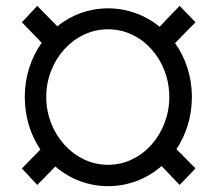

<svg xmlns="http://www.w3.org/2000/svg" viewBox="-20 -631 749 661"><path d="M640.6 -296.9C640.6 -367.5 619 -431.5 582.7 -482.6L653.1 -554.3L598.4 -610.8L529.5 -539.1C480.5 -578.8 419 -602.3 351.9 -602.3C285.9 -602.3 225.5 -579.5 177.2 -540.5L108.3 -610.8L55.4 -554.3L123.6 -483.7C87 -432.5 65.3 -368.3 65.3 -296.9C65.3 -228.7 85.2 -166.5 119 -116.1L55.4 -51.1L108.3 5.7L170.5 -57.9C219.8 -15.3 283 9.9 351.9 9.9C421.9 9.9 486.2 -15.6 536.2 -59.3L598.4 5.7L653.1 -51.1L587.4 -117.5C620.7 -167.3 640.6 -229 640.6 -296.9ZM351.9 -63.6C235.4 -63.2 139.2 -170.1 139.2 -296.9C139.2 -425.1 235.4 -530.5 351.9 -530.2C468.8 -530.5 562.9 -425.1 562.9 -296.9C562.9 -170.1 468.8 -63.2 351.9 -63.6Z"/></svg>

Font: TID UI Light
Style: Regular
Weight: 300
Designer: The TID Project Authors
Foundry: Bakken & Bæck
Version: Version 1.001;hotconv 1.0.109;makeotfexe 2.5.65596